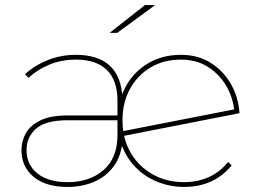

<svg xmlns="http://www.w3.org/2000/svg" viewBox="-20 -737 1022 760"><path d="M248 3Q161 3 113 -37Q65 -77 65 -142Q65 -179 82.5 -210Q100 -241 140 -260.5Q180 -280 249 -280H451V-261H248Q160 -261 122.5 -227.5Q85 -194 85 -143Q85 -85 128 -50.5Q171 -16 248 -16Q335 -16 390 -64Q445 -112 445 -202V-338Q445 -419 403 -460Q361 -501 281 -501Q223 -501 175 -481Q127 -461 93 -429L79 -443Q116 -478 169 -499Q222 -520 280 -520Q367 -520 413.5 -478Q460 -436 465 -350L462 -359Q488 -432 550 -476Q612 -520 696 -520Q763 -520 813.5 -488.5Q864 -457 894 -404.5Q924 -352 928 -289L464 -198L457 -216L917 -306L908 -292Q904 -346 877.5 -393.5Q851 -441 805 -471Q759 -501 696 -501Q628 -501 576 -470Q524 -439 494.5 -385Q465 -331 465 -263V-259Q465 -188 497 -133Q529 -78 584 -47Q639 -16 709 -16Q762 -16 806.5 -36Q851 -56 883 -96L897 -82Q826 3 709 3Q652 3 600 -18.5Q548 -40 509.5 -82.5Q471 -125 453 -189L466 -187Q461 -120 430 -78.5Q399 -37 351.5 -17Q304 3 248 3ZM414 -607 554 -717H594L444 -607Z"/></svg>

Font: Montserrat Alternates Thin
Style: Regular
Weight: 100
Designer: Julieta Ulanovsky
Foundry: Julieta Ulanovsky
Version: Version 9.000